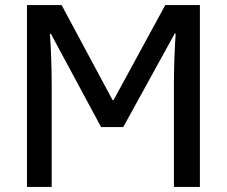

<svg xmlns="http://www.w3.org/2000/svg" viewBox="-20 -734 891 754"><path d="M86 0H183V-400C183 -472 180 -548 176 -601H180L377 -235H464L666 -602H670C666 -550 663 -471 663 -403V0H765V-714H629L426 -341H422L222 -714H86Z"/></svg>

Font: Noto Sans SemiCondensed Medium
Style: Regular
Weight: 500
Width: 4
Designer: Monotype Design Team
Foundry: Monotype Imaging Inc.
Version: Version 2.013